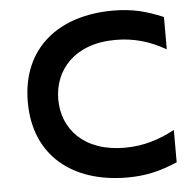

<svg xmlns="http://www.w3.org/2000/svg" viewBox="-51 -756 833 816"><g transform="rotate(-5 365.0 -348.0)"><path d="M674 -520V-658C600 -689 541 -704 460 -704C229 -704 66 -579 66 -348C66 -117 229 8 460 8C541 8 600 -7 674 -38V-176C608 -141 541 -119 460 -119C285 -119 196 -223 196 -348C196 -473 285 -579 460 -579C539 -579 606 -559 674 -520Z"/></g></svg>

Font: KT Kiyosuna Sans Bold
Style: Regular
Weight: 700
Designer: [Zen Kaku Gothic] Yoshimichi Ohira
Version: Version 1.010;Glyphs 3.1.2 (3151)